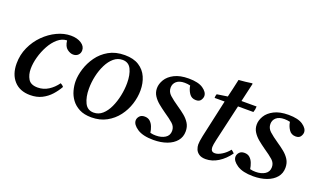

<svg xmlns="http://www.w3.org/2000/svg" viewBox="-67 -968 2244 1349"><g transform="rotate(20 1055.0 -293.5)"><path d="M196 12Q119 12 75.5 -36Q32 -84 32 -165Q32 -230 58 -287Q84 -344 127 -387Q170 -430 222 -454.5Q274 -479 325 -479Q372 -479 403 -459Q434 -439 434 -408Q434 -387 420 -373Q406 -359 383 -359Q361 -359 338 -376.5Q315 -394 310 -438Q273 -437 241.5 -410Q210 -383 187 -341Q164 -299 151 -252Q138 -205 138 -163Q138 -120 157 -88Q176 -56 228 -56Q271 -56 307.5 -79Q344 -102 371 -140Q387 -132 395 -121Q376 -87 348.5 -56.5Q321 -26 283.5 -7Q246 12 196 12Z M915 -284Q915 -233 898.5 -181Q882 -129 849 -85.5Q816 -42 767 -15Q718 12 654 12Q600 12 563.5 -7Q527 -26 505 -56Q483 -86 473.5 -121.5Q464 -157 464 -190Q464 -233 479.5 -283Q495 -333 527 -378Q559 -423 609 -451.5Q659 -480 728 -480Q793 -480 834.5 -453.5Q876 -427 895.5 -382.5Q915 -338 915 -284ZM809 -300Q809 -362 789.5 -402.5Q770 -443 724 -443Q688 -443 659.5 -419Q631 -395 611 -355Q591 -315 580.5 -267.5Q570 -220 570 -172Q570 -110 590.5 -67.5Q611 -25 658 -25Q695 -25 723 -50Q751 -75 770 -116Q789 -157 799 -205.5Q809 -254 809 -300Z M1118 12Q1039 12 997 -16Q955 -44 955 -75Q955 -92 968 -107Q981 -122 1006 -122Q1031 -122 1046.5 -108Q1062 -94 1070.5 -72Q1079 -50 1082 -28Q1093 -25 1103.5 -24Q1114 -23 1124 -23Q1165 -23 1193 -40.5Q1221 -58 1221 -93Q1221 -124 1197 -145.5Q1173 -167 1127 -198Q1100 -217 1075 -237.5Q1050 -258 1034 -283Q1018 -308 1018 -339Q1018 -371 1037.5 -403.5Q1057 -436 1099 -457.5Q1141 -479 1206 -479Q1278 -479 1314 -454Q1350 -429 1350 -400Q1350 -385 1339.5 -369Q1329 -353 1303 -353Q1270 -353 1252.5 -379.5Q1235 -406 1231 -436Q1210 -441 1189 -441Q1149 -441 1128 -422.5Q1107 -404 1107 -375Q1107 -344 1131.5 -321.5Q1156 -299 1203 -267Q1230 -249 1255 -228.5Q1280 -208 1296 -182.5Q1312 -157 1312 -122Q1312 -80 1287 -50Q1262 -20 1218 -4Q1174 12 1118 12Z M1712 -413H1597L1534 -139Q1525 -100 1525 -83Q1525 -67 1532 -57.5Q1539 -48 1557 -48Q1578 -48 1607 -65.5Q1636 -83 1659 -112Q1672 -103 1682 -92Q1647 -43 1602 -15Q1557 13 1509 13Q1477 13 1458.5 0Q1440 -13 1433 -31.5Q1426 -50 1426 -66Q1426 -77 1428 -93Q1430 -109 1435 -132L1497 -413H1422Q1422 -421 1423 -428Q1424 -435 1427 -442L1506 -454Q1513 -483 1521.5 -519.5Q1530 -556 1537 -589Q1561 -591 1586.5 -593.5Q1612 -596 1636 -600L1639 -596Q1632 -566 1625 -535.5Q1618 -505 1607 -457H1720Q1720 -445 1718 -434.5Q1716 -424 1712 -413Z M1864 12Q1785 12 1743 -16Q1701 -44 1701 -75Q1701 -92 1714 -107Q1727 -122 1752 -122Q1777 -122 1792.5 -108Q1808 -94 1816.5 -72Q1825 -50 1828 -28Q1839 -25 1849.5 -24Q1860 -23 1870 -23Q1911 -23 1939 -40.5Q1967 -58 1967 -93Q1967 -124 1943 -145.5Q1919 -167 1873 -198Q1846 -217 1821 -237.5Q1796 -258 1780 -283Q1764 -308 1764 -339Q1764 -371 1783.5 -403.5Q1803 -436 1845 -457.5Q1887 -479 1952 -479Q2024 -479 2060 -454Q2096 -429 2096 -400Q2096 -385 2085.5 -369Q2075 -353 2049 -353Q2016 -353 1998.5 -379.5Q1981 -406 1977 -436Q1956 -441 1935 -441Q1895 -441 1874 -422.5Q1853 -404 1853 -375Q1853 -344 1877.5 -321.5Q1902 -299 1949 -267Q1976 -249 2001 -228.5Q2026 -208 2042 -182.5Q2058 -157 2058 -122Q2058 -80 2033 -50Q2008 -20 1964 -4Q1920 12 1864 12Z"/></g></svg>

Font: Tiro Devanagari Marathi
Style: Italic
Weight: 400
Italic angle: -11°
Designer: Devanagari: John Hudson & Fiona Ross, assisted by Paul Hanslow. Latin: John Hudson with Paul Hanslow, assisted by Kaja S
Foundry: Tiro Typeworks Ltd.
Version: Version 1.52